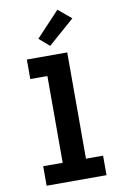

<svg xmlns="http://www.w3.org/2000/svg" viewBox="-105 -1046 710 1105"><g transform="rotate(-10 250.0 -493.5)"><path d="M75 0V-114H189V-621H89V-735H325V-114H425V0ZM235 -789 175 -841 312 -987 388 -923Z"/></g></svg>

Font: Iosevka Slab Heavy
Style: Regular
Weight: 900
Monospace: yes
Designer: Belleve Invis
Foundry: Belleve Invis
Version: Version 11.1.0; ttfautohint (v1.8.3)